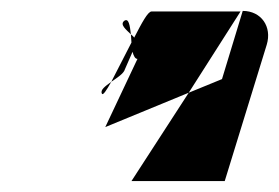

<svg xmlns="http://www.w3.org/2000/svg" viewBox="-20 -608 512 352"><path d="M167 -436C169 -433 175 -442 184 -458C173 -450 163 -443 167 -436ZM208 -570C199 -563 211 -554 220 -545C218 -562 216 -575 208 -570ZM184 -458C194 -465 207 -473 209 -481L223 -513C225 -505 228 -500 232 -500L173 -375L326 -438L421 -587H258C251 -587 240 -566 226 -539C225 -541 222 -543 220 -545L221 -530C208 -505 194 -477 184 -458ZM221 -276H392L469 -526C479 -559 459 -588 425 -588L387 -463L326 -438Z"/></svg>

Font: bitstorm
Style: excnobl
Weight: 400
Version: Version 0.2